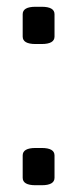

<svg xmlns="http://www.w3.org/2000/svg" viewBox="-20 -545 228 567"><path d="M47 -437V-503Q47 -525 85 -525H103Q141 -525 141 -503V-437Q141 -415 103 -415H85Q47 -415 47 -437ZM47 -20V-86Q47 -108 85 -108H103Q141 -108 141 -86V-20Q141 2 103 2H85Q47 2 47 -20Z"/></svg>

Font: Asap Condensed
Style: Regular
Weight: 400
Designer: Pablo Cosgaya
Foundry: Omnibus-Type
Version: Version 1.010; ttfautohint (v1.8)